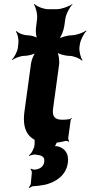

<svg xmlns="http://www.w3.org/2000/svg" viewBox="-20 -704 452 959"><path d="M232 10C261 10 284 6 307 0C312 -1 320 1 323 4L326 1C323 -2 320 -11 321 -16L333 -104C333 -107 337 -110 339 -112L337 -115C335 -113 331 -109 328 -109C317 -107 305 -106 292 -106C253 -106 240 -122 245 -161L275 -380C278 -401 273 -438 264 -449L260 -446C269 -435 305 -425 326 -425C347 -425 380 -412 389 -401L392 -404C383 -415 374 -449 377 -470L379 -483C382 -504 399 -538 412 -549L410 -552C397 -541 361 -528 340 -528C319 -528 281 -518 268 -507L271 -504C284 -515 298 -552 301 -573L306 -608C309 -632 328 -669 342 -682L341 -684C326 -672 287 -658 263 -658H222C198 -658 163 -672 152 -684L149 -682C159 -669 168 -632 165 -608L160 -567C157 -548 160 -517 169 -507L173 -510C164 -520 134 -528 116 -528C97 -528 71 -539 62 -549L59 -546C68 -536 74 -508 72 -490L69 -464C66 -445 51 -417 40 -407L42 -404C53 -414 83 -425 102 -425C120 -425 153 -433 164 -443L161 -446C150 -436 137 -405 135 -387L102 -146C88 -43 130 10 232 10ZM201 104C198 129 179 140 156 143C149 144 138 141 134 138L132 141C136 144 139 152 139 159L134 212C134 218 127 229 124 232L127 235C132 231 140 226 146 226C169 225 189 222 208 218C261 204 310 172 319 109C325 64 305 37 269 27C264 26 252 25 249 28L251 31C255 28 259 17 262 11C264 4 272 -5 277 -8L275 -12C270 -8 259 -3 252 -3H196C182 -3 158 -13 152 -22L149 -19C154 -10 155 17 150 32L143 48C140 57 130 68 124 72L126 75C133 71 147 67 156 68C184 71 205 76 201 104Z"/></svg>

Font: Asimov
Style: EdgeIt
Weight: 500
Designer: Google
Version: Version 2.000980: 2014